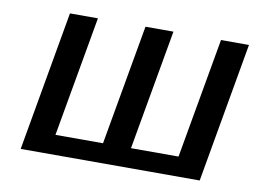

<svg xmlns="http://www.w3.org/2000/svg" viewBox="-61 -588 911 676"><g transform="rotate(10 395.0 -250.0)"><path d="M50 0 138 -500H238L162 -70H332L408 -500H508L432 -70H602L678 -500H778L690 0Z"/></g></svg>

Font: Scada
Style: Italic
Weight: 400
Italic angle: -10°
Designer: Jovanny Lemonad
Foundry: Jovanny Lemonad
Version: Version 4.100;PS 004.100;hotconv 1.0.88;makeotf.lib2.5.64775